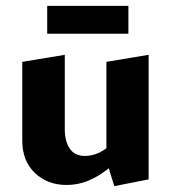

<svg xmlns="http://www.w3.org/2000/svg" viewBox="-20 -623 583 655"><path d="M207 8Q142 8 99 -33Q56 -74 56 -143V-412L201 -436V-182Q201 -141 218 -116Q235 -91 270 -91Q287 -91 305 -97Q323 -103 339 -114.5Q355 -126 366 -142L403 -101Q375 -67 343.5 -43Q312 -19 278.5 -5.5Q245 8 207 8ZM370 12 343 -74V-412L487 -436V-11ZM141 -508V-603H418V-508Z"/></svg>

Font: Ysabeau Infant ExtraBold
Style: Regular
Weight: 800
Designer: Christian Thalmann (Catharsis Fonts)
Version: Version 2.001;gftools[0.9.30]; featfreeze: ss01,ss02,lnum